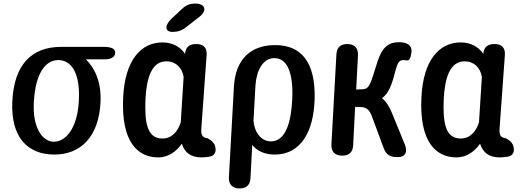

<svg xmlns="http://www.w3.org/2000/svg" viewBox="-20 -835 2939 1077"><path d="M285 32C430 32 535 -65 544 -264C548 -373 515 -449 462 -502H565C602 -502 624 -514 626 -537C628 -560 606 -572 566 -572H322C160 -572 58 -475 49 -264C40 -65 135 32 285 32ZM170 -264C179 -424 235 -498 307 -498C381 -498 432 -424 422 -264C413 -115 349 -40 282 -40C220 -40 161 -115 170 -264Z M1002 -786 942 -730C902 -692 905 -656 947 -656C976 -656 999 -663 1022 -681L1099 -741C1144 -776 1131 -815 1076 -815C1046 -815 1024 -807 1002 -786ZM671 -290C658 -41 751 48 868 48C921 48 967 18 1000 -29C1015 20 1050 48 1110 48C1124 48 1139 46 1155 44C1184 39 1195 17 1187 -14C1179 -46 1142 -60 1142 -60C1104 -64 1108 -95 1110 -124L1139 -526C1142 -566 1122 -588 1082 -588H1080C1042 -588 1021 -570 1018 -533C989 -575 945 -597 891 -597C771 -597 681 -498 671 -290ZM796 -279C802 -398 831 -491 913 -491C966 -491 1001 -456 1010 -404L994 -150C979 -100 946 -58 891 -58C803 -58 791 -151 796 -279Z M1292 -346 1264 160C1262 199 1284 222 1323 222H1324C1362 222 1383 203 1385 164L1395 -22C1422 12 1465 32 1521 32C1668 32 1741 -98 1745 -284C1749 -480 1675 -582 1524 -582C1387 -582 1300 -504 1292 -346ZM1402 -159 1413 -356C1418 -436 1453 -509 1519 -509C1591 -509 1627 -427 1619 -274C1613 -152 1583 -42 1500 -42C1446 -42 1407 -91 1402 -159Z M1961 -20 1972 -235H2000C2045 -235 2058 -206 2070 -172L2133 -2C2145 30 2168 46 2202 46H2215C2253 46 2268 17 2251 -24L2180 -198C2166 -233 2149 -263 2123 -284C2163 -314 2179 -363 2201 -448C2212 -488 2222 -498 2245 -498C2250 -498 2257 -497 2264 -496C2276 -495 2284 -510 2288 -541C2292 -571 2275 -593 2237 -597C2229 -598 2221 -598 2216 -598C2153 -598 2122 -562 2098 -491C2057 -360 2053 -335 2010 -334L1978 -333L1988 -526C1990 -565 1968 -588 1929 -588H1928C1890 -588 1869 -569 1867 -530L1839 -24C1837 15 1859 38 1898 38H1900C1938 38 1959 19 1961 -20Z M2344 -290C2331 -41 2424 48 2541 48C2594 48 2640 18 2673 -29C2688 20 2723 48 2783 48C2797 48 2812 46 2828 44C2857 39 2868 17 2860 -14C2852 -46 2815 -60 2815 -60C2777 -64 2781 -95 2783 -124L2812 -526C2815 -566 2795 -588 2755 -588H2753C2715 -588 2694 -570 2691 -533C2662 -575 2618 -597 2564 -597C2444 -597 2354 -498 2344 -290ZM2469 -279C2475 -398 2504 -491 2586 -491C2639 -491 2674 -456 2683 -404L2667 -150C2652 -100 2619 -58 2564 -58C2476 -58 2464 -151 2469 -279Z"/></svg>

Font: 寒蝉团圆体 Round
Style: Regular
Weight: 500
Designer: 寒蝉字型
Version: Version 2.700;Glyphs 3.1.1 (3135)